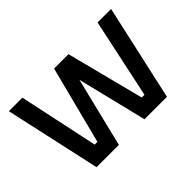

<svg xmlns="http://www.w3.org/2000/svg" viewBox="-94 -721 943 943"><g transform="rotate(-45 377.0 -249.5)"><path d="M22 -499H116L204 -85H223L327 -490H427L531 -85H550L638 -499H732L621 0H465L376 -363L287 0H132Z"/></g></svg>

Font: TitilliumText22L Lt
Style: Medium
Weight: 500
Designer: Campivisivi
Foundry: Campivisivi
Version: 1.000